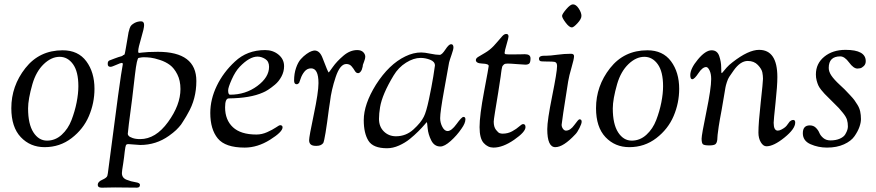

<svg xmlns="http://www.w3.org/2000/svg" viewBox="-20 -666 4026 882"><path d="M32 -169Q32 -271 96.5 -353Q161 -435 268 -435Q339 -435 376.5 -384.5Q414 -334 414 -258Q414 -193 388.5 -133Q363 -73 309 -31.5Q255 10 185 10Q119 10 75.5 -36Q32 -82 32 -169ZM109 -168Q109 -96 133.5 -58Q158 -20 196 -20Q234 -20 263.5 -47Q293 -74 308.5 -114.5Q324 -155 332 -195.5Q340 -236 340 -270Q340 -337 315.5 -371Q291 -405 254 -405Q216 -405 181 -371.5Q146 -338 129 -280Q109 -210 109 -168Z M429 183Q429 169 449.5 160Q470 151 473 142Q475 137 479 103Q533 -317 544 -370V-372Q544 -377 539 -377Q534 -377 514 -368Q494 -359 488 -359Q475 -359 475 -371V-375Q475 -384 482 -388Q494 -393 505.5 -397Q517 -401 523.5 -403.5Q530 -406 535.5 -407Q541 -408 544 -411Q547 -414 549.5 -414Q552 -414 553 -419Q554 -424 554.5 -425.5Q555 -427 556.5 -436Q558 -445 559 -450Q562 -466 565.5 -488Q569 -510 570.5 -517.5Q572 -525 575.5 -535.5Q579 -546 584.5 -551Q590 -556 599 -561Q613 -568 628 -568Q642 -568 642 -551Q642 -536 628.5 -491Q615 -446 615 -432V-428Q615 -423 620 -423Q622 -423 632.5 -424.5Q643 -426 662 -427Q681 -428 705 -428Q882 -428 882 -294Q882 -211 843 -145Q841 -141 835.5 -131.5Q830 -122 827.5 -118.5Q825 -115 820 -106.5Q815 -98 811.5 -93.5Q808 -89 801.5 -81.5Q795 -74 789 -68.5Q783 -63 774.5 -56Q766 -49 756 -42Q697 0 624 0Q616 0 596.5 -2Q577 -4 570 -4Q561 -4 558.5 1Q556 6 553 30Q551 46 550 56Q549 67 546 84.5Q543 102 541.5 113.5Q540 125 540 129Q540 151 561 159.5Q582 168 602.5 171Q623 174 623 183Q623 196 609 196Q591 196 556.5 195.5Q522 195 509 195Q497 195 478.5 195.5Q460 196 455 196H446Q429 196 429 183ZM567 -51Q567 -47 571 -42Q575 -37 589 -32Q603 -27 624 -27Q695 -27 752 -105.5Q809 -184 809 -257Q809 -296 794.5 -324.5Q780 -353 760.5 -367.5Q741 -382 715 -390.5Q689 -399 672.5 -401Q656 -403 641 -403Q632 -403 625.5 -401.5Q619 -400 617 -400Q609 -400 600 -323L587 -212Q567 -62 567 -51Z M946 -147Q946 -210 976 -272Q1006 -334 1059 -383Q1115 -436 1198 -436Q1234 -436 1259.5 -415Q1285 -394 1285 -362Q1285 -337 1273 -314.5Q1261 -292 1243 -277Q1225 -262 1211.5 -253.5Q1198 -245 1188 -241Q1130 -215 1031 -214Q1014 -214 1014 -173Q1014 -115 1050 -81.5Q1086 -48 1158 -48Q1183 -48 1207.5 -59Q1232 -70 1247.5 -80.5Q1263 -91 1266 -91Q1278 -91 1278 -81Q1278 -60 1220.5 -24Q1163 12 1104 12Q1015 12 980.5 -30Q946 -72 946 -147ZM1028 -251Q1028 -231 1037 -231Q1108 -231 1162 -271Q1216 -311 1216 -359Q1216 -384 1198.5 -395Q1181 -406 1163 -406Q1126 -406 1081 -359Q1061 -338 1044.5 -301Q1028 -264 1028 -251Z M1331 -296Q1331 -328 1340 -354Q1349 -380 1361.5 -394Q1374 -408 1388 -418Q1402 -428 1411.5 -431Q1421 -434 1425 -434Q1449 -434 1462 -399Q1487 -333 1490 -333Q1491 -333 1509 -358.5Q1527 -384 1557.5 -410Q1588 -436 1621 -436Q1639 -436 1648.5 -426.5Q1658 -417 1658 -405Q1658 -397 1652.5 -383Q1647 -369 1647 -368L1646 -360Q1644 -351 1642 -346Q1640 -341 1635.5 -335.5Q1631 -330 1625 -330Q1616 -330 1610 -340.5Q1604 -351 1595 -361.5Q1586 -372 1571 -372Q1542 -372 1522 -312Q1502 -252 1496 -199L1491 -166Q1473 -25 1465 -9Q1455 4 1435 4H1430Q1400 4 1400 -22Q1400 -38 1421.5 -140Q1443 -242 1443 -284Q1443 -352 1409 -352Q1391 -352 1379 -337.5Q1367 -323 1361 -304.5Q1355 -286 1354 -285Q1348 -279 1343 -279Q1331 -279 1331 -296Z M1651 -114Q1651 -187 1707 -277Q1767 -371 1842 -407Q1879 -425 1915 -425Q1930 -425 1956.5 -419.5Q1983 -414 2000 -414Q2010 -414 2026 -438.5Q2042 -463 2052 -463Q2063 -463 2063 -448Q2063 -439 2054.5 -415Q2046 -391 2043 -379Q2042 -375 2020 -251Q2002 -152 2002 -123Q2002 -102 2012 -83Q2022 -64 2036 -64Q2054 -64 2077.5 -96.5Q2101 -129 2109 -129Q2118 -129 2118 -118Q2118 -100 2100 -75Q2079 -44 2050.5 -18.5Q2022 7 2003 7Q1975 7 1961 -21Q1947 -49 1944.5 -77Q1942 -105 1941 -105Q1940 -105 1929.5 -92.5Q1919 -80 1901.5 -62.5Q1884 -45 1862.5 -27.5Q1841 -10 1813 2.5Q1785 15 1758 15Q1694 15 1672.5 -19.5Q1651 -54 1651 -114ZM1721 -120Q1721 -84 1743.5 -62Q1766 -40 1799 -40Q1845 -40 1879.5 -71.5Q1914 -103 1927 -130Q1938 -151 1950.5 -210Q1963 -269 1970.5 -315Q1978 -361 1978 -365Q1978 -383 1956 -391.5Q1934 -400 1912 -400Q1880 -400 1845 -378Q1810 -356 1788 -319Q1736 -233 1726 -174Q1721 -144 1721 -120Z M2166 -390Q2166 -398 2176.5 -404.5Q2187 -411 2208.5 -423.5Q2230 -436 2248 -455Q2260 -468 2271 -481Q2282 -494 2286.5 -499Q2291 -504 2295.5 -507Q2300 -510 2306 -510Q2316 -510 2316 -498Q2316 -492 2307 -461.5Q2298 -431 2298 -423Q2298 -418 2303.5 -417Q2309 -416 2333 -416Q2356 -416 2372.5 -416.5Q2389 -417 2391 -417Q2417 -417 2417 -398Q2417 -381 2412 -375Q2407 -369 2393 -369Q2386 -369 2355 -371.5Q2324 -374 2312 -374Q2306 -374 2301.5 -373Q2297 -372 2294 -369Q2291 -366 2289 -363.5Q2287 -361 2286 -355Q2285 -349 2284 -345Q2283 -341 2282 -331Q2281 -321 2280 -315Q2277 -291 2268.5 -240Q2260 -189 2254 -151.5Q2248 -114 2248 -107Q2248 -83 2258.5 -69.5Q2269 -56 2276 -54Q2283 -52 2289 -52Q2313 -52 2333 -63Q2353 -74 2365 -85Q2377 -96 2383 -96Q2394 -96 2394 -82Q2394 -60 2342 -24Q2290 12 2247 12Q2221 12 2202 -9Q2183 -30 2183 -82Q2183 -136 2204 -247Q2225 -358 2225 -363Q2225 -373 2195.5 -374Q2166 -375 2166 -390Z M2562 -593Q2562 -601 2581 -623.5Q2600 -646 2612 -646Q2626 -646 2638.5 -627Q2651 -608 2651 -593Q2651 -579 2633 -559.5Q2615 -540 2607 -540Q2595 -540 2578.5 -562Q2562 -584 2562 -593ZM2456 -396Q2456 -410 2479 -410H2489Q2507 -410 2539.5 -414.5Q2572 -419 2603 -419Q2617 -419 2617 -408Q2617 -395 2605.5 -356Q2594 -317 2590 -292Q2560 -103 2560 -93Q2560 -83 2566 -74.5Q2572 -66 2580 -66Q2600 -66 2618.5 -92Q2637 -118 2642 -118Q2652 -118 2652 -107Q2652 -98 2642 -78Q2632 -58 2623 -49Q2568 10 2531 10Q2494 10 2494 -73Q2494 -113 2516.5 -224.5Q2539 -336 2539 -362Q2539 -374 2534 -378.5Q2529 -383 2515 -383Q2503 -383 2487.5 -383.5Q2472 -384 2470 -384Q2456 -384 2456 -396Z M2718 -169Q2718 -271 2782.5 -353Q2847 -435 2954 -435Q3025 -435 3062.5 -384.5Q3100 -334 3100 -258Q3100 -193 3074.5 -133Q3049 -73 2995 -31.5Q2941 10 2871 10Q2805 10 2761.5 -36Q2718 -82 2718 -169ZM2795 -168Q2795 -96 2819.5 -58Q2844 -20 2882 -20Q2920 -20 2949.5 -47Q2979 -74 2994.5 -114.5Q3010 -155 3018 -195.5Q3026 -236 3026 -270Q3026 -337 3001.5 -371Q2977 -405 2940 -405Q2902 -405 2867 -371.5Q2832 -338 2815 -280Q2795 -210 2795 -168Z M3151 -321Q3151 -351 3186 -393Q3221 -435 3249 -435Q3275 -435 3284 -408.5Q3293 -382 3293 -356Q3293 -330 3295 -330Q3297 -330 3301.5 -336Q3306 -342 3317.5 -355Q3329 -368 3345 -380Q3418 -437 3467 -437Q3551 -437 3551 -312Q3551 -272 3542.5 -193Q3534 -114 3534 -102Q3534 -66 3553 -66Q3561 -66 3571 -71.5Q3581 -77 3587 -82L3593 -88Q3596 -91 3600.5 -98Q3605 -105 3607.5 -107.5Q3610 -110 3614.5 -112.5Q3619 -115 3624 -115Q3633 -115 3633 -103Q3633 -74 3583.5 -34Q3534 6 3501 6Q3486 6 3475 -12.5Q3464 -31 3464 -57Q3464 -100 3474.5 -195Q3485 -290 3485 -304Q3485 -318 3482 -333.5Q3479 -349 3461.5 -367.5Q3444 -386 3415 -386Q3381 -386 3350 -342Q3336 -322 3330 -313Q3324 -304 3319 -288.5Q3314 -273 3312.5 -264Q3311 -255 3305.5 -222.5Q3300 -190 3295 -161Q3286 -114 3281.5 -84.5Q3277 -55 3276.5 -46.5Q3276 -38 3275.5 -32.5Q3275 -27 3275 -24Q3273 -8 3265.5 -3Q3258 2 3238 2Q3216 2 3209.5 -3Q3203 -8 3203 -29Q3203 -46 3225 -153Q3247 -260 3247 -303Q3247 -327 3239.5 -342.5Q3232 -358 3224 -358Q3207 -358 3188.5 -330Q3170 -302 3160 -302Q3151 -302 3151 -321Z M3668 -54Q3668 -90 3700 -90Q3717 -90 3728 -79Q3739 -68 3744 -55.5Q3749 -43 3762 -32Q3775 -21 3795 -21Q3820 -21 3838 -29Q3856 -37 3863 -49Q3870 -61 3872.5 -69.5Q3875 -78 3875 -85Q3875 -102 3871 -115.5Q3867 -129 3852.5 -147Q3838 -165 3833.5 -169.5Q3829 -174 3806 -197Q3800 -203 3787 -216Q3774 -229 3768 -235Q3762 -241 3752.5 -253Q3743 -265 3739 -274Q3735 -283 3731.5 -296Q3728 -309 3728 -324Q3728 -374 3766.5 -405.5Q3805 -437 3864 -437Q3957 -437 3957 -385Q3957 -371 3948 -362.5Q3939 -354 3931.5 -352.5Q3924 -351 3919 -351Q3901 -351 3880.5 -379Q3860 -407 3840 -407Q3787 -407 3787 -354Q3787 -337 3799 -319Q3811 -301 3838 -276Q3865 -251 3866 -249Q3870 -245 3884.5 -229.5Q3899 -214 3904.5 -206.5Q3910 -199 3919 -184.5Q3928 -170 3931.5 -154Q3935 -138 3935 -119Q3935 -103 3928 -83Q3921 -63 3905.5 -40.5Q3890 -18 3857 -3Q3824 12 3779 12Q3739 12 3703.5 -3.5Q3668 -19 3668 -54Z"/></svg>

Font: OFL Sorts Mill Goudy TT
Style: Italic
Weight: 500
Italic angle: -6°
Version: Version 003.000